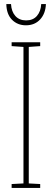

<svg xmlns="http://www.w3.org/2000/svg" viewBox="-20 -921 254 941"><path d="M37 0V-19L95 -22V-691L37 -695V-714H177V-695L121 -691V-22L177 -19V0ZM107 -797Q66 -797 39 -824Q12 -851 11 -901H34Q36 -864 55.5 -842.5Q75 -821 108 -821Q142 -821 161 -843Q180 -865 182 -901H205Q203 -854 176.5 -825.5Q150 -797 107 -797Z"/></svg>

Font: Noto Sans Display Thin Cond
Style: Regular
Weight: 250
Width: 3
Designer: Monotype Design team
Foundry: Monotype Imaging Inc.
Version: Version 1.000